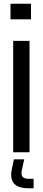

<svg xmlns="http://www.w3.org/2000/svg" viewBox="-20 -820 234 1034"><path d="M36.5 -716V-800H147V-716ZM51 0V-600H139V0ZM161 194H135Q79.5 194 56.5 169.5Q33.5 145 43 94.5L55 38H110.5L98 94.5Q92.5 120.5 101.5 131.8Q110.5 143 135.5 143H161Z"/></svg>

Font: Big Shoulders Stencil Text Thin Medium
Style: Regular
Weight: 500
Version: Version 2.001